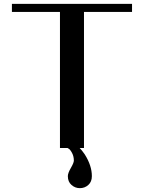

<svg xmlns="http://www.w3.org/2000/svg" viewBox="-20 -770 790 999"><path d="M333 146.5Q333 130.9 348.6 104Q364.3 77.1 364.3 65.4Q364.3 41 352.5 21.5Q340.8 2 333 2V0H292V-708H42V-750H667V-708H417V0H394.5Q405.3 10.7 420.9 33.2Q458 91.8 458 146.5Q458 175.8 439.5 192.4Q420.9 209 395.5 209Q371.1 209 352.1 192.4Q333 175.8 333 146.5Z"/></svg>

Font: okolaks
Style: Bold
Weight: 600
Width: 8
Version: Version 000.6.0